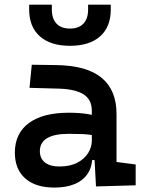

<svg xmlns="http://www.w3.org/2000/svg" viewBox="-20 -803 626 832"><path d="M396 4.9 387.7 -148.4 377.9 -198.7V-322.8Q377.9 -371.6 341.8 -394.3Q305.7 -417 234.4 -418.9L107.9 -422.4L117.7 -522.5L224.6 -521Q356.4 -519 420.7 -465.6Q484.9 -412.1 484.9 -309.6V-101.1L567.9 -90.3V0ZM215.8 9.8Q134.3 9.8 89.4 -29.8Q44.4 -69.3 44.4 -141.6Q44.4 -225.1 105.2 -269.8Q166 -314.5 277.8 -314.5Q322.8 -314.5 357.7 -309.1Q392.6 -303.7 421.9 -293.5L400.4 -213.4Q368.2 -220.7 338.6 -221.9Q309.1 -223.1 278.3 -223.1Q152.8 -223.1 152.8 -147.9Q152.8 -116.2 174.8 -98.9Q196.8 -81.5 236.8 -81.5Q283.7 -81.5 315.2 -98.1Q346.7 -114.7 362.3 -140.4Q377.9 -166 377.9 -192.9V-242.2L404.3 -109.4H363.3L379.9 -125Q379.9 -80.1 359.6 -50Q339.4 -20 302.7 -5.1Q266.1 9.8 215.8 9.8ZM283.2 -604.5Q199.2 -604.5 152.8 -645.5Q106.4 -686.5 106.4 -761.7V-782.7H204.6V-761.7Q204.6 -722.2 224.9 -700.7Q245.1 -679.2 283.2 -679.2Q321.3 -679.2 341.6 -700.7Q361.8 -722.2 361.8 -761.7V-782.7H460V-761.7Q460 -686.5 413.8 -645.5Q367.7 -604.5 283.2 -604.5Z"/></svg>

Font: Cascadia Mono Medium
Style: Regular
Weight: 500
Monospace: yes
Designer: Aaron Bell
Foundry: Saja Typeworks
Version: Version 2407.024